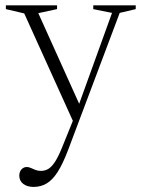

<svg xmlns="http://www.w3.org/2000/svg" viewBox="-20 -456 550 737"><path d="M290.5 -43 262 13 73 -404.5 2.5 -421V-435.5H199V-421L127 -405.5ZM109 261.5Q84.5 261.5 69.2 249.8Q54 238 54 218Q54 208 58 200.5Q62 193 68.5 189Q75 185 82.5 185Q90.5 185 98.5 188.8Q106.5 192.5 116 196.2Q125.5 200 137 200Q151.5 200 164 193.2Q176.5 186.5 189.5 167.5Q202.5 148.5 217.5 112L267 -10.5L279 -44L410 -406.5L338 -421V-435.5H501V-421L439.5 -406.5L241.5 119.5Q221 173.5 201.2 204.2Q181.5 235 159 248.2Q136.5 261.5 109 261.5Z"/></svg>

Font: Newsreader 24pt Light
Style: Regular
Weight: 300
Designer: Hugues Gentile
Foundry: Production Type
Version: Version 1.003